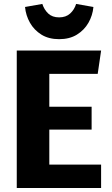

<svg xmlns="http://www.w3.org/2000/svg" viewBox="-20 -948 566 968"><path d="M64.5 -693.4H489.8L472.6 -575.6H228.6V-409.8H441.9V-294.6H228.6V-118.3H489.7V0H64.5ZM278 -750.5Q225.6 -750.5 188.7 -773.5Q151.9 -796.5 131.1 -833.3Q110.2 -870.2 106.2 -912.8L193.4 -928.2Q202.5 -899.5 223.1 -879.9Q243.7 -860.4 278 -860.4Q312.4 -860.4 333.7 -879.9Q355.1 -899.5 363.8 -928.2L451 -912.8Q447 -870.2 426 -833.3Q405 -796.5 367.9 -773.5Q330.9 -750.5 278 -750.5Z"/></svg>

Font: Fira Sans Variable
Style: Regular
Weight: 400
Designer: Carrois Corporate & Edenspiekermann AG
Foundry: Carrois Corporate GbR & Edenspiekermann AG
Version: Version 4.202